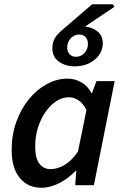

<svg xmlns="http://www.w3.org/2000/svg" viewBox="-20 -874 584 906"><path d="M175 12Q111 12 73 -34.5Q35 -81 35 -167Q35 -238 57 -299Q79 -360 116 -405.5Q153 -451 200.5 -477Q248 -503 299 -503Q335 -503 365.5 -484.5Q396 -466 412 -434H414L435 -491H521L423 0H335L340 -68H337Q303 -32 260 -10Q217 12 175 12ZM219 -76Q251 -76 284.5 -95.5Q318 -115 348 -159L388 -355Q372 -387 350 -401Q328 -415 305 -415Q274 -415 245.5 -396.5Q217 -378 194.5 -345.5Q172 -313 159 -271Q146 -229 146 -182Q146 -128 165.5 -102Q185 -76 219 -76ZM332 -561Q288 -561 257.5 -583.5Q227 -606 227 -646Q227 -668 234.5 -685Q242 -702 257 -717Q272 -732 294 -750L415 -854H513L520 -842L370 -741L360 -750Q405 -750 435 -729.5Q465 -709 465 -670Q465 -625 427.5 -593Q390 -561 332 -561ZM339 -606Q362 -606 378.5 -624Q395 -642 395 -667Q395 -686 384 -698.5Q373 -711 353 -711Q330 -711 313.5 -693Q297 -675 297 -649Q297 -631 308 -618.5Q319 -606 339 -606Z"/></svg>

Font: Source Sans 3 ExtraLight SemiBold
Style: Italic
Weight: 600
Italic angle: -11°
Version: Version 3.052;hotconv 1.1.0;makeotfexe 2.6.0